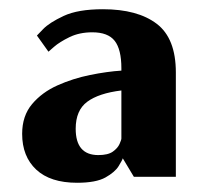

<svg xmlns="http://www.w3.org/2000/svg" viewBox="-20 -703 453 416"><path d="M147 -307Q89 -307 58.5 -335.5Q28 -364 28 -413Q28 -452 49.5 -477.5Q71 -503 104.5 -518Q138 -533 175 -540.5Q212 -548 243 -550V-555Q243 -596 228.5 -614.5Q214 -633 180 -633Q152 -633 130.5 -622.5Q109 -612 97 -601.5Q85 -591 85 -591L60 -626Q60 -626 73.5 -640Q87 -654 118 -668.5Q149 -683 203 -683Q278 -683 319.5 -651.5Q361 -620 361 -546V-320H270L246 -360Q245 -356 237 -343Q229 -330 208.5 -318.5Q188 -307 147 -307ZM193 -367Q214 -367 224.5 -374.5Q235 -382 239 -391Q243 -400 243 -403V-507Q194 -501 169 -482.5Q144 -464 144 -424Q144 -367 193 -367Z"/></svg>

Font: Arsenal SC
Style: Bold
Weight: 700
Designer: Andrij Shevchenko
Foundry: Stairsfor
Version: Version 2.001; ttfautohint (v1.8.4.7-5d5b)